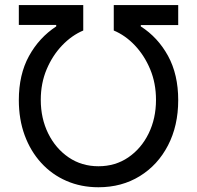

<svg xmlns="http://www.w3.org/2000/svg" viewBox="-20 -748 797 777"><path d="M56.2 -342.8Q56.2 -446.3 97.2 -521Q138.2 -595.7 207.5 -641.1V-647H56.2V-727.5H316.9V-624.5Q270.5 -605 231.4 -564.2Q192.4 -523.4 168.7 -467.3Q145 -411.1 145 -343.8Q145 -269 175 -208Q205.1 -147 257.8 -111.1Q310.5 -75.2 378.4 -75.2Q446.8 -75.2 499.3 -111.1Q551.8 -147 581.5 -207.8Q611.3 -268.6 611.3 -343.8Q611.3 -411.1 587.9 -467.3Q564.5 -523.4 525.9 -564.2Q487.3 -605 440.4 -624.5V-727.5H701.2V-646.5H549.8V-641.1Q619.1 -596.7 660.2 -521.5Q701.2 -446.3 701.2 -342.8Q701.2 -239.3 659.9 -159.7Q618.7 -80.1 545.7 -35.2Q472.7 9.8 378.4 9.8Q308.1 9.8 249 -15.9Q189.9 -41.5 146.7 -88.9Q103.5 -136.2 79.8 -200.7Q56.2 -265.1 56.2 -342.8Z"/></svg>

Font: Inter 18pt
Style: Regular
Weight: 400
Designer: Rasmus Andersson
Foundry: rsms
Version: Version 4.001;git-66647c0bb